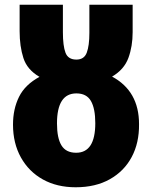

<svg xmlns="http://www.w3.org/2000/svg" viewBox="-20 -782 644 812"><path d="M300 10Q221 10 161.5 -23Q102 -56 68.5 -116Q35 -176 35 -255Q35 -321 60.5 -372.5Q86 -424 147 -457Q95 -487 79 -536.5Q63 -586 63 -650V-762H246V-646Q246 -588 257 -559Q268 -530 303 -530Q336 -530 347 -559.5Q358 -589 358 -643V-762H541V-646Q541 -586 523 -537Q505 -488 454 -458Q568 -397 568 -257Q569 -178 537 -118Q505 -58 444.5 -24Q384 10 300 10ZM302 -136Q383 -136 383 -261Q383 -323 364.5 -355Q346 -387 303 -387Q221 -387 221 -260Q221 -198 240 -167Q259 -136 302 -136Z"/></svg>

Font: Noto Sans SemiCondensed Black
Style: Regular
Weight: 900
Width: 4
Designer: Monotype Design Team
Foundry: Monotype Imaging Inc.
Version: Version 2.013; ttfautohint (v1.8.4.7-5d5b)